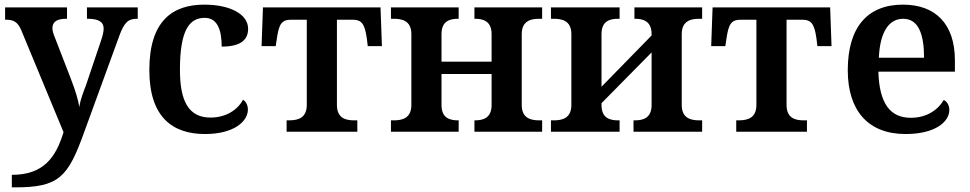

<svg xmlns="http://www.w3.org/2000/svg" viewBox="-20 -568 4183 828"><path d="M31 240H45C235 240 273 196 343 2L494 -412C515 -470 532 -487 570 -487H574V-536H355V-487H359C403 -487 427 -475 427 -444C427 -432 422 -411 417 -397L351 -201C343 -180 326 -138 322 -106C318 -135 305 -178 286 -227L216 -408C211 -420 206 -435 206 -446C206 -476 228 -487 266 -487H269V-536H2V-483H5C37 -483 56 -475 72 -437L254 2C221 110 169 186 31 186Z M864 10C991 10 1049 -46 1049 -95C1049 -113 1042 -129 1028 -138C1005 -94 954 -61 888 -61C795 -61 756 -129 756 -267C756 -441 798 -491 863 -491C920 -491 936 -434 936 -367C1023 -367 1050 -400 1050 -444C1050 -507 972 -548 861 -548C727 -548 624 -481 624 -266C624 -64 723 10 864 10Z M1216 0H1521V-49H1506C1467 -49 1433 -61 1433 -116V-483H1500C1540 -483 1553 -465 1562 -402L1566 -369H1627L1621 -536H1114L1108 -369H1169L1174 -402C1183 -465 1195 -483 1236 -483H1303V-116C1303 -61 1268 -49 1227 -49H1216Z M1666 0H1958V-49H1956C1922 -49 1884 -57 1884 -115V-249H2100V-115C2100 -57 2061 -49 2028 -49H2026V0H2318V-49H2305C2271 -49 2230 -57 2230 -115V-421C2230 -479 2271 -487 2305 -487H2318V-536H2026V-487H2028C2061 -487 2100 -479 2100 -421V-302H1884V-421C1884 -479 1922 -487 1956 -487H1958V-536H1666V-487H1679C1713 -487 1754 -479 1754 -421V-115C1754 -57 1713 -49 1679 -49H1666Z M2356 0H2652V-49H2646C2612 -49 2574 -57 2574 -115V-123L2790 -342V-115C2790 -57 2751 -49 2718 -49H2712V0H3008V-49H2995C2961 -49 2920 -57 2920 -115V-421C2920 -479 2961 -487 2995 -487H3008V-536H2716V-487H2718C2751 -487 2790 -479 2790 -421V-415L2574 -194V-421C2574 -479 2612 -487 2646 -487H2652V-536H2356V-487H2369C2403 -487 2444 -479 2444 -421V-115C2444 -57 2403 -49 2369 -49H2356Z M3155 0H3460V-49H3445C3406 -49 3372 -61 3372 -116V-483H3439C3479 -483 3492 -465 3501 -402L3505 -369H3566L3560 -536H3053L3047 -369H3108L3113 -402C3122 -465 3134 -483 3175 -483H3242V-116C3242 -61 3207 -49 3166 -49H3155Z M3885 10C4014 10 4074 -43 4074 -94C4074 -114 4064 -130 4050 -137C4026 -95 3977 -60 3908 -60C3820 -60 3772 -120 3768 -259H4098V-308C4098 -466 4013 -548 3874 -548C3722 -548 3636 -452 3636 -265C3636 -91 3724 10 3885 10ZM3770 -319C3775 -428 3812 -487 3875 -487C3940 -487 3965 -422 3965 -319Z"/></svg>

Font: Noto Serif Semi
Style: Regular
Weight: 600
Designer: Monotype Design Team
Foundry: Monotype Imaging Inc.
Version: Version 1.002